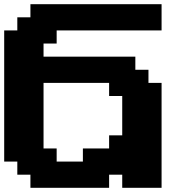

<svg xmlns="http://www.w3.org/2000/svg" viewBox="-20 -895 915 915"><path d="M562.5 0H750V-500H687.5V-562.5H625V-625H187.5V-687.5H250V-750H750V-875H125V-812.5H62.5V-750H0V-125H62.5V-62.5H125V0H500V-62.5H562.5ZM375 -125H250V-187.5H187.5V-500H500V-437.5H562.5V-250H500V-187.5H375Z"/></svg>

Font: Faithful 32x
Style: Semibold
Weight: 400
Foundry: Faithful Resource Pack
Version: Version 1.0; January 27, 2023